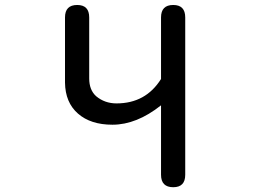

<svg xmlns="http://www.w3.org/2000/svg" viewBox="-20 -742 1040 783"><path d="M438.5 -233.4Q349.6 -233.4 297.9 -278.8Q246.1 -324.2 245.1 -405.3V-670.9Q245.1 -721.7 294.9 -721.7Q343.8 -721.7 343.8 -670.9V-421.9Q343.8 -375 372.1 -349.6Q407.2 -320.3 455.1 -320.3Q574.2 -320.3 636.7 -419.9V-670.9Q636.7 -721.7 686.5 -721.7Q735.4 -721.7 735.4 -670.9V-29.3Q735.4 21.5 686.5 21.5Q636.7 21.5 636.7 -29.3V-312.5Q537.1 -233.4 438.5 -233.4Z"/></svg>

Font: jf-openhuninn-1.1
Style: Regular
Weight: 400
Designer: [Kosugi Maru]
      Designed by Motoya company      

      [Varela Round]
      Joe Prince(Latin component); Avraham Co
Foundry: justfont CO.,LTD.
Version: 1.1